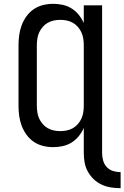

<svg xmlns="http://www.w3.org/2000/svg" viewBox="-20 -763 652 1006"><path d="M612 223Q586 223 561 219Q536 215 513 204.5Q490 194 471.5 176.5Q453 159 440.5 136.5Q428 114 423.5 89Q419 64 419 39V-93Q409 -70 393 -50Q377 -30 355.5 -16.5Q334 -3 309 2.5Q284 8 259 8Q232 8 205.5 1.5Q179 -5 157 -20Q135 -35 119 -57Q103 -79 93.5 -104.5Q84 -130 80.5 -156.5Q77 -183 77 -210V-525Q77 -552 80.5 -578.5Q84 -605 93.5 -630.5Q103 -656 119 -678Q135 -700 157 -715Q179 -730 205.5 -736.5Q232 -743 259 -743Q284 -743 309 -737.5Q334 -732 355.5 -718.5Q377 -705 393 -685Q409 -665 419 -642V-735H515V39Q515 59 520.5 78.5Q526 98 539.5 112.5Q553 127 572.5 133Q592 139 612 139ZM296 -76Q313 -76 330 -79.5Q347 -83 362 -91.5Q377 -100 388.5 -113.5Q400 -127 407 -142.5Q414 -158 416.5 -175.5Q419 -193 419 -210V-525Q419 -542 416.5 -559.5Q414 -577 407 -592.5Q400 -608 388.5 -621.5Q377 -635 362 -643.5Q347 -652 330 -655.5Q313 -659 296 -659Q279 -659 262 -655.5Q245 -652 230 -643.5Q215 -635 203.5 -621.5Q192 -608 185 -592.5Q178 -577 175.5 -559.5Q173 -542 173 -525V-210Q173 -193 175.5 -175.5Q178 -158 185 -142.5Q192 -127 203.5 -113.5Q215 -100 230 -91.5Q245 -83 262 -79.5Q279 -76 296 -76Z"/></svg>

Font: Iosevka Fixed Curly Md Ex
Style: Regular
Weight: 500
Width: 7
Monospace: yes
Designer: Belleve Invis
Foundry: Belleve Invis
Version: Version 30.1.2